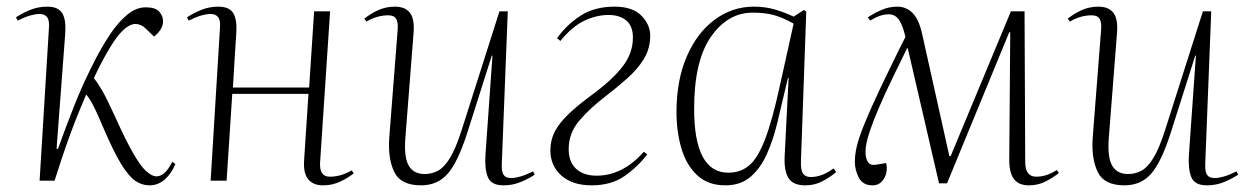

<svg xmlns="http://www.w3.org/2000/svg" viewBox="-20 -543 3759 577"><path d="M150 -96 154 -95Q175 -154 202.5 -224Q230 -294 269 -369Q289 -407 312 -441.5Q335 -476 362 -498.5Q389 -521 418 -521Q447 -521 458.5 -508Q470 -495 470 -479Q470 -455 443 -433L418 -457Q404 -471 387 -471Q352 -470 310 -399Q300 -383 287 -358.5Q274 -334 262 -308Q273 -295 287 -271Q301 -247 326 -192Q358 -121 380.5 -82Q403 -43 420 -28Q437 -13 450 -13Q462 -13 473.5 -22.5Q485 -32 498 -57L507 -50Q495 -21 475 -3.5Q455 14 429 14Q406 14 386 0Q366 -14 343.5 -51Q321 -88 291 -158Q275 -196 265.5 -215.5Q256 -235 250 -244Q244 -253 239 -259Q221 -217 207 -181.5Q193 -146 178.5 -104.5Q164 -63 144 0H99L127 -458Q129 -482 121.5 -491.5Q114 -501 99 -501Q87 -501 71 -496.5Q55 -492 33 -481L28 -491Q48 -504 71.5 -513.5Q95 -523 122 -523Q155 -523 167 -503.5Q179 -484 176 -442Z M907 -261H678L661 0H613L641 -458Q643 -482 635.5 -491.5Q628 -501 613 -501Q601 -501 585 -496.5Q569 -492 547 -481L542 -491Q562 -504 585.5 -513.5Q609 -523 636 -523Q669 -523 681 -503.5Q693 -484 690 -442Q688 -409 685 -364.5Q682 -320 680 -280H909L924 -509H972L942 -56Q939 -12 971 -12Q1005 -12 1037 -31L1043 -22Q1027 -9 1003 2.5Q979 14 951 14Q921 14 906 -4.5Q891 -23 894 -63Z M1075 -487Q1092 -501 1115.5 -512Q1139 -523 1167 -523Q1197 -523 1211.5 -505Q1226 -487 1223 -446L1198 -126Q1194 -68 1209 -44Q1224 -20 1256 -20Q1277 -20 1295.5 -29.5Q1314 -39 1331.5 -67Q1349 -95 1367 -151L1481 -509H1506L1488 -51Q1487 -27 1493.5 -17.5Q1500 -8 1516 -8Q1528 -8 1544 -12.5Q1560 -17 1582 -28L1587 -18Q1567 -5 1543.5 4.5Q1520 14 1493 14Q1456 14 1446 -11Q1436 -36 1439 -79L1460 -376H1458L1384 -143Q1356 -56 1325.5 -21Q1295 14 1245 14Q1184 14 1164.5 -27Q1145 -68 1150 -132L1175 -453Q1177 -476 1170.5 -486.5Q1164 -497 1147 -497Q1113 -497 1081 -478Z M1654 -428Q1683 -469 1725 -496Q1767 -523 1827 -523Q1881 -523 1907.5 -496Q1934 -469 1934 -436Q1934 -397 1915 -366Q1896 -335 1865 -307.5Q1834 -280 1799 -253Q1753 -218 1721 -180.5Q1689 -143 1689 -95Q1689 -56 1711.5 -35.5Q1734 -15 1773 -15Q1811 -15 1846.5 -32.5Q1882 -50 1915 -87L1925 -79Q1897 -42 1857 -14Q1817 14 1758 14Q1700 14 1667 -15.5Q1634 -45 1634 -91Q1634 -122 1647.5 -148Q1661 -174 1690 -201.5Q1719 -229 1767 -264Q1823 -306 1852.5 -345Q1882 -384 1882 -430Q1882 -465 1862 -481.5Q1842 -498 1809 -498Q1772 -498 1735.5 -480.5Q1699 -463 1664 -420Z M2387 -59Q2386 -31 2393.5 -21Q2401 -11 2416 -11Q2451 -11 2485 -37L2493 -26Q2474 -10 2451 2Q2428 14 2400 14Q2363 14 2349.5 -8Q2336 -30 2338 -73L2350 -309H2348L2316 -174Q2304 -124 2285 -81Q2266 -38 2236 -12Q2206 14 2160 14Q2107 14 2074.5 -17Q2042 -48 2027.5 -98Q2013 -148 2013 -206Q2013 -302 2044 -373.5Q2075 -445 2128 -484Q2181 -523 2245 -523Q2281 -523 2310.5 -514Q2340 -505 2365 -493L2396 -513L2403 -508ZM2169 -24Q2205 -24 2231 -45.5Q2257 -67 2279 -124Q2301 -181 2324 -287L2365 -472Q2331 -491 2304.5 -498Q2278 -505 2242 -505Q2167 -505 2116.5 -432.5Q2066 -360 2066 -216Q2066 -24 2169 -24Z M2826 8H2802L2708 -398H2706Q2685 -355 2663 -310Q2641 -265 2622.5 -222Q2604 -179 2592.5 -144Q2581 -109 2581 -87Q2581 -67 2588.5 -56Q2596 -45 2612 -48L2643 -53Q2649 -28 2637 -7Q2625 14 2602 14Q2573 14 2561 -9Q2549 -32 2549 -57Q2549 -80 2555.5 -106Q2562 -132 2578.5 -172.5Q2595 -213 2626 -279Q2646 -320 2664 -357.5Q2682 -395 2701 -432Q2694 -464 2682.5 -482Q2671 -500 2651 -500Q2639 -500 2626 -496Q2613 -492 2595 -481L2588 -491Q2608 -504 2630 -513.5Q2652 -523 2677 -523Q2703 -523 2722 -504.5Q2741 -486 2751 -442L2833 -74H2837L3018 -509H3059L3061 -56Q3061 -12 3094 -12Q3110 -12 3125 -17Q3140 -22 3156 -32L3162 -23Q3146 -10 3123 2Q3100 14 3072 14Q3042 14 3027.5 -4.5Q3013 -23 3013 -63L3016 -446H3013Z M3189 -487Q3206 -501 3229.5 -512Q3253 -523 3281 -523Q3311 -523 3325.5 -505Q3340 -487 3337 -446L3312 -126Q3308 -68 3323 -44Q3338 -20 3370 -20Q3391 -20 3409.5 -29.5Q3428 -39 3445.5 -67Q3463 -95 3481 -151L3595 -509H3620L3602 -51Q3601 -27 3607.5 -17.5Q3614 -8 3630 -8Q3642 -8 3658 -12.5Q3674 -17 3696 -28L3701 -18Q3681 -5 3657.5 4.5Q3634 14 3607 14Q3570 14 3560 -11Q3550 -36 3553 -79L3574 -376H3572L3498 -143Q3470 -56 3439.5 -21Q3409 14 3359 14Q3298 14 3278.5 -27Q3259 -68 3264 -132L3289 -453Q3291 -476 3284.5 -486.5Q3278 -497 3261 -497Q3227 -497 3195 -478Z"/></svg>

Font: Literata 72pt ExtraLight
Style: Italic
Weight: 200
Italic angle: -2°
Designer: Latin by Veronika Burian and Jose Scaglione. Greek by Irene Vlachou. Cyrillic by Vera Evstafieva
Foundry: TypeTogether
Version: Version 3.002